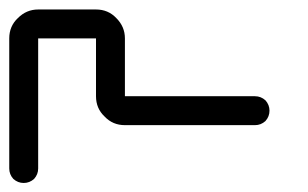

<svg xmlns="http://www.w3.org/2000/svg" viewBox="-645 -958 665 415"><path d="M-593.8 -562.5Q-606.4 -562.5 -616.2 -571.3Q-625 -581.1 -625 -593.8Q-625 -687.5 -625 -875Q-625 -901.4 -606.4 -918.9Q-587.9 -937.5 -562.5 -937.5Q-520.5 -937.5 -437.5 -937.5Q-411.1 -937.5 -393.6 -918.9Q-375 -900.4 -375 -875Q-375 -833 -375 -750Q-304.7 -750 -93.8 -750Q-81.1 -750 -71.3 -741.2Q-62.5 -731.4 -62.5 -718.8Q-62.5 -706.1 -71.3 -696.3Q-81.1 -687.5 -93.8 -687.5Q-187.5 -687.5 -375 -687.5Q-401.4 -687.5 -418.9 -706.1Q-437.5 -723.6 -437.5 -750Q-437.5 -792 -437.5 -875Q-468.8 -875 -562.5 -875Q-562.5 -804.7 -562.5 -593.8Q-562.5 -581.1 -571.3 -571.3Q-581.1 -562.5 -593.8 -562.5Z"/></svg>

Font: conwrite
Style: Regular
Weight: 400
Designer: Willllllliam
Version: 1.0